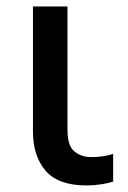

<svg xmlns="http://www.w3.org/2000/svg" viewBox="-20 -559 392 589"><path d="M244.1 9.8C278.8 9.8 308.1 4.4 327.1 -2V-86.9C307.1 -80.6 286.6 -77.1 259.8 -77.1C239.3 -77.1 222.2 -83 208 -94.7C193.8 -106 187 -128.4 187 -161.1V-539.1H81.1V-155.8C81.1 -106 93.8 -65.9 119.6 -35.6C145.5 -5.4 187 9.8 244.1 9.8Z"/></svg>

Font: Noto Reveo Sans
Style: Regular
Weight: 500
Designer: Monotype Design Team
Foundry: Monotype Imaging Inc.
Version: Version 2.007